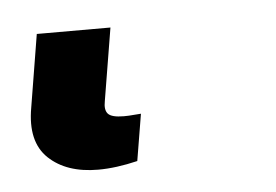

<svg xmlns="http://www.w3.org/2000/svg" viewBox="-29 15 376 262"><g transform="rotate(-5 158.5 146.0)"><path d="M96.6 241.5Q53.3 241.5 28.9 218.4Q4.6 195.3 12.8 149.1L29.1 49.7H130L113.6 149.1Q111.2 160.9 116.1 166.4Q121.1 171.9 137.8 171.9Q144.5 171.9 151.8 171.2Q159.1 170.5 161.2 170.5L150.6 234.4Q121.1 241.5 96.6 241.5Z"/></g></svg>

Font: Karasuma Gothic
Style: Italic
Weight: 900
Italic angle: -9.39999°
Designer: Rasmus Andersson / Ryoko Nishizuka
Foundry: Genbu
Version: Version 1.00